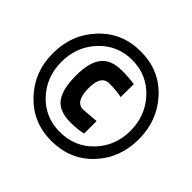

<svg xmlns="http://www.w3.org/2000/svg" viewBox="-139 -839 808 808"><g transform="rotate(45 265.0 -434.5)"><path d="M9 -433Q9 -546 82 -623.5Q155 -701 265 -701Q377 -701 449 -623Q521 -545 521 -434Q521 -321 449 -244.5Q377 -168 264 -168Q156 -168 82.5 -245Q9 -322 9 -433ZM264 -220Q353 -220 412 -282Q471 -344 471 -434Q471 -524 412 -587Q353 -650 265 -650Q178 -650 119 -587Q60 -524 60 -434Q60 -344 118 -282Q176 -220 264 -220ZM341 -362V-288Q309 -280 267 -280Q200 -280 172 -317.5Q144 -355 144 -437Q144 -513 172.5 -550.5Q201 -588 267 -588Q287 -588 305.5 -586.5Q324 -585 333 -584L342 -582L341 -505Q308 -512 267 -512Q219 -512 219 -437Q219 -356 267 -356Z"/></g></svg>

Font: TypoPRO Titillium Text
Style: 600 wt
Weight: 600
Designer: Accademia di Belle Arti di Urbino and others
Foundry: Accademia di Belle Arti di Urbino and others.
Version: Version 25.000